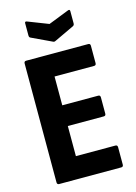

<svg xmlns="http://www.w3.org/2000/svg" viewBox="-127 -917 698 985"><g transform="rotate(-15 222.0 -425.0)"><path d="M61 0Q50 0 50 -12V-643Q50 -655 61 -655H391Q402 -655 402 -643V-551Q402 -539 391 -539H181V-386H372Q383 -386 383 -374V-288Q383 -276 372 -276H181V-116H391Q402 -116 402 -104V-12Q402 0 391 0ZM219 -714 113 -764Q106 -767 106 -777V-842Q106 -853 118 -848L226 -806L333 -848Q346 -854 346 -842V-777Q346 -768 339 -764L233 -714Q226 -710 219 -714Z"/></g></svg>

Font: Sofia Sans Condensed ExtraBold
Style: Regular
Weight: 800
Designer: Botio Nikoltchev, Ani Petrova
Foundry: lettersoup
Version: Version 4.101